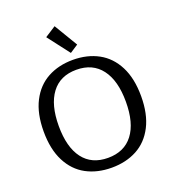

<svg xmlns="http://www.w3.org/2000/svg" viewBox="-167 -1070 1079 1207"><g transform="rotate(-20 372.5 -466.5)"><path d="M432 -789 377 -753 265 -899 338 -946ZM47 -347Q47 -466 88.5 -547Q130 -628 203.5 -668Q277 -708 373 -708Q469 -708 542.5 -668Q616 -628 657.5 -547Q699 -466 699 -347Q699 -228 657.5 -147Q616 -66 542.5 -26.5Q469 13 373 13Q277 13 203.5 -26.5Q130 -66 88.5 -147Q47 -228 47 -347ZM597 -347Q597 -488 539 -565Q481 -642 372 -642Q263 -642 205.5 -565Q148 -488 148 -347Q148 -205 205.5 -129Q263 -53 372 -53Q481 -53 539 -129Q597 -205 597 -347Z"/></g></svg>

Font: Maitree Medium
Style: Regular
Weight: 500
Designer: CadsonDemak Team
Foundry: CadsonDemak
Version: Version 1.010